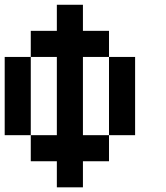

<svg xmlns="http://www.w3.org/2000/svg" viewBox="-20 -687 707 818"><path d="M555.6 -111.1H444.4V-444.4H555.6ZM222.2 -444.4H111.1V-555.6H222.2V-666.7H333.3V-555.6H444.4V-444.4H333.3V-111.1H444.4V0H333.3V111.1H222.2V0H111.1V-111.1H222.2ZM111.1 -111.1H0V-444.4H111.1Z"/></svg>

Font: Pixeloid Mono
Style: Regular
Weight: 400
Monospace: yes
Designer: GGBotNet
Foundry: GGBotNet
Version: 0.5